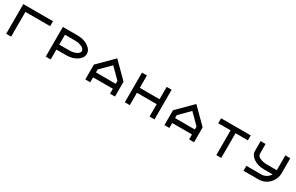

<svg xmlns="http://www.w3.org/2000/svg" viewBox="254 -2477 6492 4204"><g transform="rotate(30 3500.0 -375.0)"><path d="M250 -625V0H125V-750H875V-625Z M1125 -750H1500Q1656.2 -750 1765.6 -676.8Q1875 -603.5 1875 -500Q1875 -396.5 1765.6 -323.2Q1656.2 -250 1500 -250H1250V0H1125ZM1250 -625V-375H1500Q1603.5 -375 1676.8 -411.1Q1750 -447.3 1750 -500Q1750 -552.7 1676.8 -588.9Q1603.5 -625 1500 -625Z M2875 0H2750V-125H2250V0H2125V-375L2500 -750L2875 -375ZM2750 -250V-324.2L2500 -574.2L2250 -324.2V-250Z M3250 -312.5V0H3125V-750H3250V-437.5H3750V-750H3875V0H3750V-312.5Z M4875 0H4750V-125H4250V0H4125V-375L4500 -750L4875 -375ZM4750 -250V-324.2L4500 -574.2L4250 -324.2V-250Z M5562.5 -625V0H5437.5V-625H5125V-750H5875V-625Z M6500 0H6125V-125H6500Q6603.5 -125 6677.7 -199.2Q6701.2 -222.7 6716.8 -250H6500Q6343.8 -250 6234.4 -323.2Q6125 -396.5 6125 -500V-750H6250V-500Q6250 -447.3 6323.2 -411.1Q6396.5 -375 6500 -375H6750V-750H6875V-375Q6875 -218.8 6765.6 -109.4Q6656.2 0 6500 0Z"/></g></svg>

Font: Xanmono
Style: Regular
Weight: 400
Designer: GGBotNet
Foundry: GGBotNet
Version: 1.00